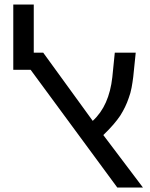

<svg xmlns="http://www.w3.org/2000/svg" viewBox="-20 -833 668 853"><path d="M501 0 116 -523H39V-813H130V-599H172L392 -296Q429 -330 450.5 -378.5Q472 -427 479 -490L490 -599H583L572 -492Q569 -467 564.5 -443Q560 -419 552 -398Q545 -377 535.5 -357.5Q526 -338 514 -319Q502 -301 483.5 -279.5Q465 -258 439 -233L615 0Z"/></svg>

Font: Noto Sans Hebrew Droid
Style: Regular
Weight: 400
Designer: Monotype Design Team
Foundry: Monotype Imaging Inc.
Version: Version 1.100